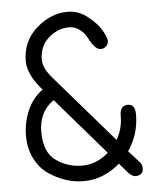

<svg xmlns="http://www.w3.org/2000/svg" viewBox="-49 -685 607 745"><g transform="rotate(-5 254.0 -312.0)"><path d="M349.6 -83 158.2 -304.7Q99.6 -264.6 99.6 -185.5Q99.6 -106.4 145 -74.2Q190.4 -42 246.6 -42Q302.7 -42 349.6 -83ZM242.2 -581.1Q198.2 -581.1 162.1 -549.3Q126 -517.6 126 -464.8Q126 -431.6 162.1 -390.6L387.7 -129.9Q412.1 -169.9 412.1 -221.7Q412.1 -261.7 443.4 -261.7Q471.7 -261.7 471.7 -221.7Q471.7 -144.5 428.7 -82L471.7 -34.2Q479.5 -25.4 479.5 -10.7Q479.5 3.9 470.7 10.3Q461.9 16.6 448.7 16.6Q435.5 16.6 419.9 -1L388.7 -37.1Q324.2 18.6 248 18.6Q177.7 18.6 113.3 -24.4Q80.1 -45.9 59.6 -85.9Q39.1 -126 39.1 -175.8Q39.1 -225.6 58.6 -272.5Q78.1 -319.3 119.1 -349.6L111.3 -358.4Q63.5 -416 63.5 -464.8Q63.5 -542 119.6 -591.8Q175.8 -641.6 242.2 -641.6Q284.2 -641.6 320.3 -612.8Q356.4 -584 372.1 -555.7Q387.7 -527.3 387.7 -515.6Q387.7 -503.9 378.9 -495.1Q370.1 -486.3 357.4 -486.3Q344.7 -486.3 332.5 -501Q320.3 -515.6 311.5 -533.7Q302.7 -551.8 284.2 -566.4Q265.6 -581.1 242.2 -581.1Z"/></g></svg>

Font: Jura
Style: Medium
Weight: 500
Version: Version 2.6.1